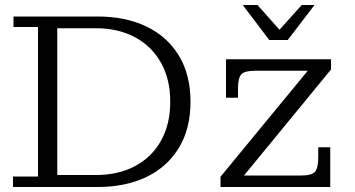

<svg xmlns="http://www.w3.org/2000/svg" viewBox="-20 -748 1421 768"><path d="M1057 -588 951 -728H1010L1098 -629L1187 -728H1238L1131 -588ZM32 0V-42H132V-640H34V-682H370Q482 -682 565.5 -642Q649 -602 695.5 -525.5Q742 -449 742 -341Q742 -233 695.5 -156.5Q649 -80 565.5 -40Q482 0 370 0ZM364 -635H209V-48H364Q453 -48 520 -83.5Q587 -119 624 -185Q661 -251 661 -341Q661 -431 624 -497Q587 -563 520 -599Q453 -635 364 -635ZM862 0V-41L1211 -465H1000Q958 -465 945 -450.5Q932 -436 932 -393V-357H884V-511H1304V-470L956 -46H1186Q1227 -46 1240 -61Q1253 -76 1253 -118V-159H1301V0Z"/></svg>

Font: Montagu Slab 16pt Light
Style: Regular
Weight: 300
Designer: Florian Karsten
Foundry: Florian Karsten
Version: Version 1.000; ttfautohint (v1.8.3)